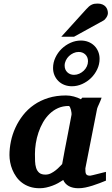

<svg xmlns="http://www.w3.org/2000/svg" viewBox="-20 -1027 616 1060"><path d="M375 -394Q375.5 -396 374.8 -403.8Q374 -411.6 371.8 -420.2Q369.6 -428.7 366.5 -435.3Q363.3 -441.9 358.9 -441.9Q326.7 -441.9 300.5 -430.2Q274.4 -418.5 253.7 -398.4Q232.9 -378.4 217.8 -352.1Q202.6 -325.7 192.6 -296.1Q182.6 -266.6 177.7 -235.8Q172.9 -205.1 172.9 -176.8Q172.9 -156.7 173.6 -136.7Q174.3 -116.7 179.4 -100.1Q184.6 -83.5 196.5 -73.2Q208.5 -63 231 -63Q247.1 -63 261.5 -70.3Q275.9 -77.6 287.8 -87.2Q299.8 -96.7 308.8 -106.4Q317.9 -116.2 323.2 -121.1Q326.7 -141.1 328.9 -152.1Q331.1 -163.1 332.8 -173.1Q334.5 -183.1 336.9 -195.8Q339.4 -208.5 344 -232.2Q348.6 -255.9 356 -294.2Q363.3 -332.5 375 -394ZM564.9 -29.8Q547.9 -22.9 529.1 -15.6Q510.3 -8.3 490.7 -2.2Q471.2 3.9 451.7 8.1Q432.1 12.2 413.1 12.2Q381.3 12.2 360.1 0.5Q338.9 -11.2 329.1 -33.2Q315.9 -24.4 300.8 -16.1Q285.6 -7.8 269 -1.7Q252.4 4.4 234.9 8.3Q217.3 12.2 199.2 12.2Q168.5 12.2 144 3.9Q119.6 -4.4 101.1 -18.6Q82.5 -32.7 69.6 -51.3Q56.6 -69.8 48.3 -90.1Q40 -110.4 36.1 -131.3Q32.2 -152.3 32.2 -170.9Q32.2 -208 40.3 -246.8Q48.3 -285.6 65.2 -322.3Q82 -358.9 107.4 -391.4Q132.8 -423.8 167.5 -448Q202.1 -472.2 246.3 -486.1Q290.5 -500 344.2 -500Q366.2 -500 387.9 -494.1Q409.7 -488.3 426.8 -479L434.1 -487.8H541Q538.6 -480.5 534.7 -471.2Q530.8 -461.9 526.9 -453.1Q522.9 -444.3 519.8 -437.3Q516.6 -430.2 516.1 -426.8L451.2 -97.2Q451.2 -85.9 451.9 -78.1Q452.6 -70.3 455.6 -65.7Q458.5 -61 463.9 -59.1Q469.2 -57.1 478 -57.1Q480 -57.1 492.4 -60.1Q504.9 -63 519.8 -66.9Q534.7 -70.8 547.9 -74Q561 -77.1 564.9 -78.1ZM465.8 -689Q465.8 -711.9 451.2 -726.1Q436.5 -740.2 414.1 -740.2Q399.4 -740.2 385.5 -733.9Q371.6 -727.5 360.8 -717.3Q350.1 -707 343.5 -693.4Q336.9 -679.7 336.9 -665Q336.9 -642.1 351.8 -627.9Q366.7 -613.8 388.7 -613.8Q403.8 -613.8 417.7 -620.1Q431.6 -626.5 442.4 -636.7Q453.1 -647 459.5 -660.6Q465.8 -674.3 465.8 -689ZM529.8 -702.1Q529.8 -671.9 516.8 -644.5Q503.9 -617.2 482.7 -596.4Q461.4 -575.7 433.8 -563.2Q406.2 -550.8 377 -550.8Q355 -550.8 335.9 -558.1Q316.9 -565.4 303 -578.9Q289.1 -592.3 281 -610.8Q272.9 -629.4 272.9 -651.9Q272.9 -681.6 285.9 -709.2Q298.8 -736.8 320.3 -757.6Q341.8 -778.3 369.4 -790.8Q397 -803.2 426.8 -803.2Q448.7 -803.2 467.8 -795.7Q486.8 -788.1 500.5 -774.7Q514.2 -761.2 522 -742.7Q529.8 -724.1 529.8 -702.1ZM575.7 -954.6Q575.7 -949.7 573.7 -943.6Q571.8 -937.5 568.1 -931.6Q564.5 -925.8 559.8 -920.7Q555.2 -915.5 549.3 -912.6L388.7 -824.2H318.4L455.6 -975.6Q463.9 -984.9 470.9 -991Q478 -997.1 485.4 -1000.7Q492.7 -1004.4 500.5 -1005.9Q508.3 -1007.3 518.6 -1007.3Q534.7 -1007.3 545.7 -1002.4Q556.6 -997.6 563.2 -990Q569.8 -982.4 572.8 -972.9Q575.7 -963.4 575.7 -954.6Z"/></svg>

Font: Charis SIL Eur
Style: Bold Italic
Weight: 700
Italic angle: -11°
Foundry: SIL International
Version: Version 5.000